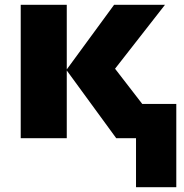

<svg xmlns="http://www.w3.org/2000/svg" viewBox="-20 -573 763 796"><path d="M453.1 -553.2H664.1L457 -288.1L569.8 -142.1H710.9V203.1H543.9V0H461.9L256.8 -280.8V0H65.9V-553.2H256.8V-285.2Z"/></svg>

Font: Black Ops One [rus by aLiNcE]
Style: Regular
Weight: 400
Designer: James Grieshaber
Foundry: James Grieshaber
Version: Version 1.002;May 25, 2024;FontCreator 13.0.0.2680 64-bit